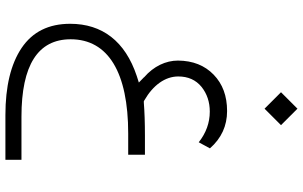

<svg xmlns="http://www.w3.org/2000/svg" viewBox="-216 -516 1071 678"><g transform="rotate(90 319.0 -176.5)"><path d="M63.5 110.8C63.5 186.5 91.8 243.7 148.9 282.2C205.6 320.3 284.7 339.4 385.7 339.4H543.9V282.7H391.6C209.5 282.7 118.2 224.6 118.2 108.9C118.2 -23.9 236.3 -94.2 450.7 -94.2H525.9V-153.3H458.5C412.6 -153.3 374 -151.9 342.3 -149.4H336.9L333.5 -151.4C280.3 -182.1 249.5 -224.6 249.5 -271C249.5 -305.7 261.7 -333 286.1 -353C310.5 -372.6 339.8 -382.3 373.5 -382.3C413.1 -382.3 449.2 -369.1 481.9 -343.3L503.4 -382.8C467.8 -423.3 423.8 -443.4 371.6 -443.4C318.4 -443.4 275.9 -427.7 243.2 -396C210.4 -364.3 193.8 -322.3 193.4 -270C193.4 -227.1 213.4 -184.1 252.4 -150.4V-149.9L271 -131.8L248 -124.5C125 -83.5 63.5 -2.4 63.5 110.8ZM363.3 -575.7 421.4 -633.8 363.3 -691.9 305.2 -633.8Z"/></g></svg>

Font: Shabnam Thin
Style: Regular
Weight: 100
Foundry: DejaVu fonts team - Redesigned by Saber Rastikerdar - Based on Vazir font
Version: Version 5.0.1